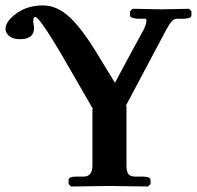

<svg xmlns="http://www.w3.org/2000/svg" viewBox="-26 -679 718 700"><path d="M226.1 -432.1 314 -279.8 311 -282.2V-75.2Q311 -35.2 278.8 -35.2H252.9Q224.1 -35.2 224.1 -22.9V-7.8L232.9 1Q338.9 -1 375 -1Q375 -1 513.2 1L522.9 -7.8V-22.9Q522.9 -35.2 493.2 -35.2H466.8Q448.7 -35.2 441.9 -44.7Q435.1 -54.2 435.1 -75.2V-293L432.1 -292L579.1 -568.8Q592.3 -592.8 600.6 -601.8Q608.9 -610.8 620.1 -610.8H641.1Q671.9 -610.8 671.9 -623V-638.2L663.1 -647Q571.3 -645 562 -645L458 -647L448.2 -638.2V-622.1Q448.2 -613.3 474.1 -610.8H504.9Q507.8 -610.8 507.8 -601.8Q507.8 -592.8 500 -575.2Q428.2 -443.4 393.1 -377L338.9 -465.8Q277.8 -568.8 230.5 -614Q183.1 -659.2 130.9 -659.2Q73.7 -659.2 33.9 -630.1Q-5.9 -601.1 -5.9 -573.2Q-5.9 -559.1 7.6 -547.6Q21 -536.1 46.9 -536.1Q97.7 -536.1 98.1 -576.2Q98.1 -583 96.2 -590.8Q96.2 -592.8 95.7 -595.9Q95.2 -599.1 95.2 -600.1Q95.2 -617.2 102.1 -617.2Q120.1 -617.2 226.1 -432.1Z"/></svg>

Font: Linux Libertine
Style: Bold
Weight: 700
Designer: Philipp H. Poll
Foundry: Philipp H. Poll
Version: Version 5.0.3